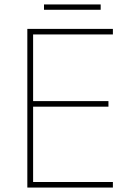

<svg xmlns="http://www.w3.org/2000/svg" viewBox="-20 -844 590 864"><path d="M488 0H103V-714H488V-689H129V-389H468V-364H129V-25H488ZM433 -824V-800H178V-824Z"/></svg>

Font: Noto Sans Devanagari Thin
Style: Regular
Weight: 100
Designer: Jelle Bosma - Monotype Design Team
Foundry: Monotype Imaging Inc.
Version: Version 2.004; ttfautohint (v1.8.4.7-5d5b)